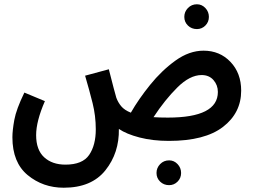

<svg xmlns="http://www.w3.org/2000/svg" viewBox="-20 -646 1184 898"><path d="M770 13Q938 13 1023 -52.5Q1108 -118 1108 -222Q1108 -304 1058 -356.5Q1008 -409 932 -409Q865 -409 800.5 -362.5Q736 -316 682 -249Q628 -182 592 -119Q562 -131 547 -149Q532 -167 524 -189Q519 -205 511.5 -234.5Q504 -264 489 -322L378 -292Q398 -224 413 -164Q428 -104 428 -41Q428 33 397 78.5Q366 124 286 124Q224 124 186.5 89.5Q149 55 149 -14Q149 -79 190 -173L94 -213Q56 -135 47 -85.5Q38 -36 38 -4Q38 114 109.5 173Q181 232 278 232Q408 232 473 150.5Q538 69 536 -43Q571 -19 632.5 -3Q694 13 770 13ZM923 -295Q958 -295 978.5 -271.5Q999 -248 999 -216Q999 -96 765 -96Q728 -96 698 -98Q751 -179 809.5 -237Q868 -295 923 -295ZM901 -510Q924 -510 940.5 -526.5Q957 -543 957 -567Q957 -591 940.5 -608.5Q924 -626 901 -626Q876 -626 859 -608.5Q842 -591 842 -567Q842 -543 859 -526.5Q876 -510 901 -510ZM771 220Q794 220 810.5 203.5Q827 187 827 163Q827 139 810.5 121.5Q794 104 771 104Q746 104 729 121.5Q712 139 712 163Q712 187 729 203.5Q746 220 771 220Z"/></svg>

Font: Noto Sans Arabic UI ExtraCondensed Semi
Style: Regular
Weight: 600
Width: 3
Designer: Nadine Chahine - Monotype Design Team
Foundry: Monotype Imaging Inc.
Version: Version 1.900